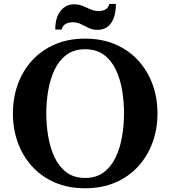

<svg xmlns="http://www.w3.org/2000/svg" viewBox="-20 -974 890 1004"><path d="M425 10.5Q336.5 10.5 266.8 -19.8Q197 -50 148 -103.8Q99 -157.5 73.2 -228.5Q47.5 -299.5 47.5 -381Q47.5 -462.5 73.2 -533.5Q99 -604.5 148 -658Q197 -711.5 266.8 -741.8Q336.5 -772 425 -772Q513.5 -772 583.5 -741.8Q653.5 -711.5 702.5 -658Q751.5 -604.5 777.5 -533.5Q803.5 -462.5 803.5 -381Q803.5 -299.5 777.5 -228.5Q751.5 -157.5 702.5 -103.8Q653.5 -50 583.5 -19.8Q513.5 10.5 425 10.5ZM425 -43.5Q483.5 -43.5 522.8 -73.2Q562 -103 585.2 -152.2Q608.5 -201.5 618.5 -261.5Q628.5 -321.5 628.5 -382Q628.5 -441.5 618.8 -500.8Q609 -560 586 -608.8Q563 -657.5 523.8 -687Q484.5 -716.5 425 -716.5Q366.5 -716.5 327.2 -687Q288 -657.5 265 -608.5Q242 -559.5 232 -500.2Q222 -441 222 -381Q222 -321 232 -261.2Q242 -201.5 265 -152.2Q288 -103 327.2 -73.2Q366.5 -43.5 425 -43.5ZM490.5 -818Q464 -818 443.8 -827.8Q423.5 -837.5 404 -847.5Q384.5 -857.5 360.5 -857.5Q335.5 -857.5 320.5 -847Q305.5 -836.5 302.5 -819.5H269Q269 -883 296.8 -917.2Q324.5 -951.5 367.5 -951.5Q392.5 -951.5 413 -942.8Q433.5 -934 453.2 -925.2Q473 -916.5 495.5 -916.5Q543 -916.5 552 -953.5H586Q586 -890.5 561.5 -854.2Q537 -818 490.5 -818Z"/></svg>

Font: Libre Caslon Text SemiBold
Style: Regular
Weight: 600
Designer: Pablo Impallari, Rodrigo Fuenzalida, Katja Schimmel
Foundry: Pablo Impallari, Rodrigo Fuenzalida
Version: Version 2.000